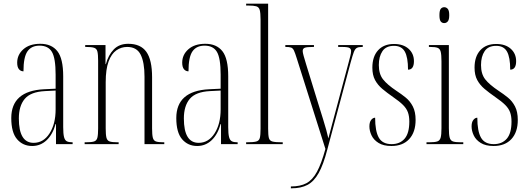

<svg xmlns="http://www.w3.org/2000/svg" viewBox="-20 -780 2860 1039"><path d="M154 10Q104 10 72.5 -26.5Q41 -63 41 -141Q41 -288 218 -297L281 -300V-376Q281 -465 261 -499Q241 -533 194 -533Q150 -533 128.5 -502Q107 -471 107 -394Q92 -394 82.5 -405.5Q73 -417 73 -441Q73 -484 106.5 -513.5Q140 -543 198 -543Q259 -543 290.5 -503Q322 -463 322 -367V-92Q322 -56 326.5 -38.5Q331 -21 341.5 -15.5Q352 -10 371 -10H373V0H283V-109H281Q265 -52 232 -21Q199 10 154 10ZM162 -7Q215 -7 248 -58Q281 -109 281 -188V-290L223 -287Q146 -283 114 -245Q82 -207 82 -139Q82 -7 162 -7Z M438 0V-10H445Q475 -10 489 -14.5Q503 -19 507 -35Q511 -51 511 -85V-452Q511 -486 507 -501.5Q503 -517 489 -521.5Q475 -526 446 -526H441V-536H551V-433H553Q566 -482 595.5 -512.5Q625 -543 674 -543Q741 -543 772 -499.5Q803 -456 803 -362V-85Q803 -51 807 -35Q811 -19 824 -14.5Q837 -10 865 -10H869V0H762V-365Q762 -443 741 -484.5Q720 -526 668 -526Q636 -526 609.5 -507.5Q583 -489 567.5 -447Q552 -405 552 -335V-85Q552 -51 556 -35Q560 -19 573.5 -14.5Q587 -10 616 -10H622V0Z M1047 10Q997 10 965.5 -26.5Q934 -63 934 -141Q934 -288 1111 -297L1174 -300V-376Q1174 -465 1154 -499Q1134 -533 1087 -533Q1043 -533 1021.5 -502Q1000 -471 1000 -394Q985 -394 975.5 -405.5Q966 -417 966 -441Q966 -484 999.5 -513.5Q1033 -543 1091 -543Q1152 -543 1183.5 -503Q1215 -463 1215 -367V-92Q1215 -56 1219.5 -38.5Q1224 -21 1234.5 -15.5Q1245 -10 1264 -10H1266V0H1176V-109H1174Q1158 -52 1125 -21Q1092 10 1047 10ZM1055 -7Q1108 -7 1141 -58Q1174 -109 1174 -188V-290L1116 -287Q1039 -283 1007 -245Q975 -207 975 -139Q975 -7 1055 -7Z M1312 0V-10H1315Q1350 -10 1366 -14Q1382 -18 1386 -33.5Q1390 -49 1390 -84V-674Q1390 -710 1385.5 -726Q1381 -742 1366.5 -746Q1352 -750 1325 -750H1312V-760H1431V-84Q1431 -49 1435 -33.5Q1439 -18 1455 -14Q1471 -10 1505 -10H1510V0Z M1554 229Q1605 229 1638 211.5Q1671 194 1695 150Q1719 106 1741 26L1586 -464Q1577 -493 1571 -506Q1565 -519 1555.5 -522.5Q1546 -526 1526 -526H1524V-536H1679V-526H1675Q1640 -526 1629 -521.5Q1618 -517 1618 -504Q1618 -496 1623 -478Q1628 -460 1636 -434L1700 -226Q1718 -169 1728.5 -134.5Q1739 -100 1745.5 -77Q1752 -54 1757 -31Q1765 -60 1777 -107Q1789 -154 1803 -204L1865 -436Q1871 -459 1875.5 -476Q1880 -493 1880 -504Q1880 -514 1872 -520Q1864 -526 1830 -526H1810V-536H1943V-526H1938Q1920 -526 1910.5 -520.5Q1901 -515 1894.5 -497.5Q1888 -480 1878 -444L1751 30Q1730 111 1704.5 156.5Q1679 202 1644 220.5Q1609 239 1558 239H1554Z M2098 10Q2055 10 2028.5 -6.5Q2002 -23 1990.5 -47.5Q1979 -72 1979 -96Q1979 -119 1988.5 -131Q1998 -143 2010 -143Q2010 -70 2030 -35Q2050 0 2099 0Q2144 0 2169.5 -29.5Q2195 -59 2195 -122Q2195 -151 2187.5 -172Q2180 -193 2161 -212Q2142 -231 2107 -255Q2074 -278 2049 -299Q2024 -320 2009.5 -347Q1995 -374 1995 -414Q1995 -474 2026 -508Q2057 -542 2112 -542Q2162 -542 2191 -516Q2220 -490 2220 -449Q2220 -403 2188 -403Q2188 -470 2170.5 -501Q2153 -532 2112 -532Q2069 -532 2049.5 -503Q2030 -474 2030 -428Q2030 -380 2052.5 -351Q2075 -322 2126 -288Q2152 -271 2175.5 -252Q2199 -233 2214 -204Q2229 -175 2229 -131Q2229 -65 2194.5 -27.5Q2160 10 2098 10Z M2384 -655Q2372 -655 2365 -664Q2358 -673 2358 -698Q2358 -723 2365 -732Q2372 -741 2384 -741Q2395 -741 2403 -732Q2411 -723 2411 -698Q2411 -673 2403 -664Q2395 -655 2384 -655ZM2288 0V-10H2303Q2332 -10 2346 -14.5Q2360 -19 2364.5 -35Q2369 -51 2369 -86V-448Q2369 -483 2365 -499.5Q2361 -516 2348.5 -521Q2336 -526 2308 -526H2301V-536H2409V-86Q2409 -51 2413.5 -35Q2418 -19 2431.5 -14.5Q2445 -10 2474 -10H2487V0Z M2651 10Q2608 10 2581.5 -6.5Q2555 -23 2543.5 -47.5Q2532 -72 2532 -96Q2532 -119 2541.5 -131Q2551 -143 2563 -143Q2563 -70 2583 -35Q2603 0 2652 0Q2697 0 2722.5 -29.5Q2748 -59 2748 -122Q2748 -151 2740.5 -172Q2733 -193 2714 -212Q2695 -231 2660 -255Q2627 -278 2602 -299Q2577 -320 2562.5 -347Q2548 -374 2548 -414Q2548 -474 2579 -508Q2610 -542 2665 -542Q2715 -542 2744 -516Q2773 -490 2773 -449Q2773 -403 2741 -403Q2741 -470 2723.5 -501Q2706 -532 2665 -532Q2622 -532 2602.5 -503Q2583 -474 2583 -428Q2583 -380 2605.5 -351Q2628 -322 2679 -288Q2705 -271 2728.5 -252Q2752 -233 2767 -204Q2782 -175 2782 -131Q2782 -65 2747.5 -27.5Q2713 10 2651 10Z"/></svg>

Font: Noto Serif Display ExtraCondensed ExtraLight
Style: Regular
Weight: 200
Width: 2
Designer: Monotype Design Team
Foundry: Monotype Imaging Inc.
Version: Version 2.009